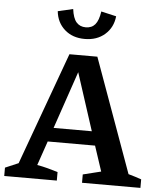

<svg xmlns="http://www.w3.org/2000/svg" viewBox="-63 -936 820 986"><g transform="rotate(5 347.0 -442.5)"><path d="M631 -65Q648 -60 665 -55Q682 -50 698 -44V0H397V-43L490 -66L447 -196H203L160 -71Q188 -66 214.5 -59Q241 -52 267 -44V0H-4V-43L64 -72L275 -652H419ZM227 -268H424L328 -564ZM346 -737Q283 -737 242.5 -773Q202 -809 196 -867L274 -885Q280 -838 298 -817.5Q316 -797 346 -797Q377 -797 394.5 -817.5Q412 -838 419 -885L497 -867Q491 -809 450 -773Q409 -737 346 -737Z"/></g></svg>

Font: Piazzolla SC SemiBold
Style: Regular
Weight: 600
Designer: Juan Pablo del Peral
Foundry: Huerta Tipografica
Version: Version 1.330